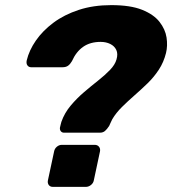

<svg xmlns="http://www.w3.org/2000/svg" viewBox="-20 -730 673 750"><path d="M230.2 -211.7Q222.1 -211.7 217.6 -217.4Q213.1 -223.1 214.1 -231.2Q215.2 -237 216.8 -242.7Q218.4 -248.5 219.8 -254.2Q232.2 -289 256.1 -317.4Q280 -345.9 308.2 -370Q336.4 -394.1 363.2 -415.2Q390 -436.4 409.7 -456.8Q429.4 -477.3 435 -497.6Q441.5 -519.6 434.3 -534.9Q427.1 -550.1 410.6 -558.3Q394 -566.4 373.1 -566.4Q332.6 -566.4 305.1 -547.3Q277.5 -528.1 261 -491.1Q254.7 -480 246.3 -473.6Q237.9 -467.3 224.2 -467.3H102Q92.4 -467.3 87.1 -474.6Q81.8 -482 84.4 -494.1Q93.8 -533.6 120.3 -571.8Q146.8 -610 188.9 -641.4Q231.1 -672.8 287.9 -691.4Q344.6 -710 414.5 -710Q489.5 -710 534.9 -691.8Q580.4 -673.6 603.1 -644.6Q625.7 -615.6 630.6 -583.4Q635.4 -551.1 628.5 -523Q619.6 -487.2 600.7 -458.2Q581.7 -429.1 556.6 -404.7Q531.5 -380.4 505.5 -357.6Q479.5 -334.9 456.6 -312.2Q433.7 -289.6 418.9 -264.9Q415.6 -257.9 412.5 -251.5Q409.4 -245.1 406.4 -238.1Q397.9 -225 390.1 -218.4Q382.2 -211.7 370.4 -211.7ZM186.6 0Q176 0 170.6 -7.2Q165.1 -14.5 167.1 -25.1L191.4 -138.7Q193.4 -149.4 202.1 -156.8Q210.9 -164.2 221.5 -164.2H350.1Q360.7 -164.2 366.7 -156.8Q372.6 -149.4 370.6 -138.7L346.4 -25.1Q344.4 -14.5 335.1 -7.2Q325.9 0 315.2 0Z"/></svg>

Font: Rubik Light
Style: Italic
Weight: 300
Italic angle: -12°
Designer: Hubert and Fischer
Foundry: Hubert and Fischer
Version: Version 2.300;gftools[0.9.30]